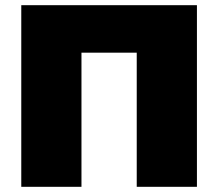

<svg xmlns="http://www.w3.org/2000/svg" viewBox="-20 -720 841 740"><path d="M62 0V-700H739V0H507V-517H294V0Z"/></svg>

Font: Montserrat Black
Style: Regular
Weight: 900
Designer: Julieta Ulanovsky
Foundry: Julieta Ulanovsky
Version: Version 9.000; ttfautohint (v1.8.4.7-5d5b)